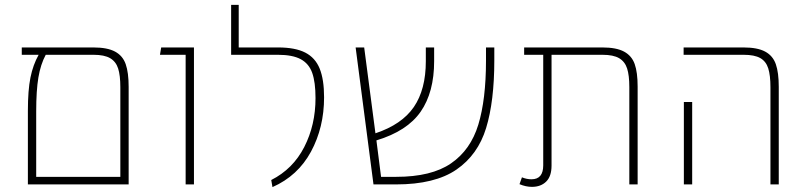

<svg xmlns="http://www.w3.org/2000/svg" viewBox="-20 -754 3303 785"><path d="M506 -399V0H94V-300Q94 -385 104.5 -437Q115 -489 138 -530H69V-560H362Q419 -560 450.5 -543Q482 -526 494 -491.5Q506 -457 506 -399ZM472 -31V-397Q472 -446 463 -474Q454 -502 430.5 -516Q407 -530 362 -530H167Q146 -491 137 -437.5Q128 -384 128 -298V-31Z M739 -530H634L639 -560H773V0H739Z M1089 -18Q1178 -63 1224 -153Q1270 -243 1270 -353Q1270 -418 1256.5 -456Q1243 -494 1209.5 -512Q1176 -530 1116 -530H925V-734H956V-560H1117Q1187 -560 1228 -539Q1269 -518 1287 -473.5Q1305 -429 1305 -356Q1305 -233 1251.5 -134Q1198 -35 1094 11Z M2001 -560V-507Q2001 -340 1967.5 -230.5Q1934 -121 1846 -60.5Q1758 0 1599 0H1507L1434 -560H1469L1515 -209Q1623 -245 1672 -316.5Q1721 -388 1721 -504V-560H1755V-504Q1755 -377 1700 -297.5Q1645 -218 1519 -180L1538 -31H1600Q1744 -31 1824 -86Q1904 -141 1935.5 -244Q1967 -347 1967 -506V-560Z M2587 -400V0H2553V-398Q2553 -446 2544 -474Q2535 -502 2511.5 -516Q2488 -530 2443 -530H2235V-77Q2235 -33 2213 -11.5Q2191 10 2155 10Q2130 10 2104 -1L2114 -29Q2133 -21 2153 -21Q2201 -21 2201 -78V-530H2123V-560H2443Q2500 -560 2531.5 -543Q2563 -526 2575 -492Q2587 -458 2587 -400Z M3130 -397Q3130 -446 3121 -474.5Q3112 -503 3088.5 -516.5Q3065 -530 3020 -530H2775V-560H3020Q3077 -560 3108.5 -543Q3140 -526 3152 -491.5Q3164 -457 3164 -399V0H3130ZM2776 -337H2810V0H2776Z"/></svg>

Font: FiraGO UltraLight
Style: Regular
Weight: 200
Designer: bBox Type
Foundry: bBox Type GmbH
Version: Version 1.001